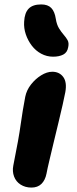

<svg xmlns="http://www.w3.org/2000/svg" viewBox="-20 -837 346 867"><path d="M122 10Q94 10 73 -3.5Q52 -17 43.5 -40Q35 -63 40 -89Q53 -154 61 -198.5Q69 -243 73.5 -276Q78 -309 83 -338.5Q88 -368 94 -400Q100 -430 120 -455.5Q140 -481 166 -497Q192 -513 216 -513Q248 -513 265.5 -489.5Q283 -466 275 -421Q271 -401 263 -364.5Q255 -328 244 -283.5Q233 -239 222.5 -194.5Q212 -150 203 -112.5Q194 -75 190 -53Q184 -23 167 -6.5Q150 10 122 10ZM220 -581Q191 -581 166 -594.5Q141 -608 123.5 -631Q106 -654 96.5 -682Q87 -710 89 -739Q91 -779 109.5 -798Q128 -817 166 -817Q196 -817 211.5 -801Q227 -785 232 -752Q236 -726 246.5 -709Q257 -692 268 -679.5Q279 -667 285.5 -655Q292 -643 288 -624Q284 -600 265.5 -590.5Q247 -581 220 -581Z"/></svg>

Font: Shantell Sans Light
Style: Bold Italic
Weight: 700
Italic angle: -11°
Version: Version 1.011;[c5ecc13dd]